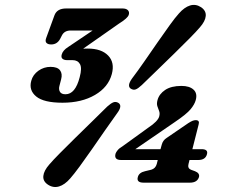

<svg xmlns="http://www.w3.org/2000/svg" viewBox="-20 -734 918 771"><path d="M629.5 -153Q634 -170.5 649 -180L736 -239.5Q747 -246.5 753.5 -249Q760 -251.5 766 -251.5Q783 -251.5 777.5 -233.5L752.5 -135H789Q817 -135 811 -114.5Q805 -91.5 776 -91.5H741L737 -75.5Q732.5 -58.5 746.5 -52.5L763 -46.5Q783 -38.5 779 -23Q772 -0.5 742.5 -0.5H557Q527 -0.5 533.5 -23Q538 -41 562.5 -46.5L587.5 -52.5Q604.5 -57.5 609.5 -75.5L613.5 -91.5H466.5Q437 -91.5 444 -117Q446 -123 452.5 -131Q459 -139 474 -148L575 -221Q614.5 -247 619.5 -267Q622.5 -279 619 -288Q615.5 -297 612 -307.2Q608.5 -317.5 612.5 -332Q619 -356.5 643.2 -372.8Q667.5 -389 708.5 -389Q741 -389 757.2 -374Q773.5 -359 766 -332Q761.5 -315 745.5 -295.5Q729.5 -276 683 -244.5L523.5 -135H624.5ZM549.5 -392.5Q534.5 -378.5 525 -375Q515.5 -371.5 505 -378Q489 -389 510 -418.5Q533.5 -449.5 559.8 -487.5Q586 -525.5 612.2 -563.2Q638.5 -601 660.8 -632Q683 -663 698.5 -680Q720.5 -705 743.2 -712Q766 -719 787.5 -705Q808 -691 806.2 -670Q804.5 -649 782.5 -624Q768 -607 740.8 -579.5Q713.5 -552 680 -519.2Q646.5 -486.5 612.2 -453.2Q578 -420 549.5 -392.5ZM410.5 -306Q425.5 -319.5 435.5 -323.2Q445.5 -327 456 -320.5Q472.5 -309 450.5 -279.5Q428 -248.5 401.5 -210.2Q375 -172 348.8 -134.2Q322.5 -96.5 299.8 -65.5Q277 -34.5 262 -17.5Q240 8 216.8 14.8Q193.5 21.5 172.5 7.5Q152 -6 154 -27.2Q156 -48.5 178 -73.5Q193 -91 220.5 -118.8Q248 -146.5 281.5 -179.5Q315 -212.5 349 -245.5Q383 -278.5 410.5 -306ZM429 -436.5Q415 -384 361.5 -352.8Q308 -321.5 231 -321.5Q156 -321.5 125.5 -346.5Q95 -371.5 105.5 -409.5Q112 -434 134 -449.8Q156 -465.5 183 -465.5Q210.5 -465.5 221 -451.8Q231.5 -438 225.5 -415.5L218.5 -388.5Q215 -375 220.8 -365.2Q226.5 -355.5 243 -355.5Q282.5 -355.5 300 -424Q310 -461 301 -476.8Q292 -492.5 271.5 -492.5H249.5Q237.5 -492.5 231 -498Q224.5 -503.5 228 -515.5Q232.5 -532 254 -545.5L352 -611.5H264Q239 -611.5 229 -592.5L221 -577Q209 -555.5 185.5 -555.5Q172.5 -555.5 166.5 -561.8Q160.5 -568 165.5 -581.5L198.5 -672Q208.5 -700 245.5 -700H472Q487 -700 493.8 -692.8Q500.5 -685.5 497 -674.5Q493 -661 457.5 -639L314 -538.5Q322.5 -539 332 -539Q387 -539 414.2 -511Q441.5 -483 429 -436.5Z"/></svg>

Font: Fraunces 9pt Soft
Style: Bold Italic
Weight: 700
Italic angle: -16°
Version: Version 1.000;[b76b70a41]